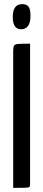

<svg xmlns="http://www.w3.org/2000/svg" viewBox="-20 -912 209 932"><path d="M42 0ZM126 -700V-16Q126 -7 122 -4Q118 -1 98 -0.5Q78 0 44 0V-663Q44 -683 48 -690Q52 -697 66.5 -698.5Q81 -700 126 -700ZM88 -892Q110 -892 119 -879Q128 -866 128 -836Q128 -770 82 -770Q42 -770 42 -830Q42 -892 88 -892Z"/></svg>

Font: Yanone Kaffeesatz
Style: Regular
Weight: 400
Designer: Yanone (Cyrillic: Daniel Pouzeot & Huerta Tipografica)
Foundry: Yanone
Version: Version 1.100;PS 001.100;hotconv 1.0.70;makeotf.lib2.5.58329